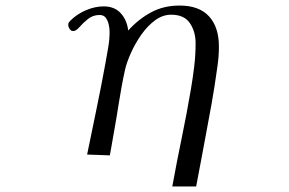

<svg xmlns="http://www.w3.org/2000/svg" viewBox="-20 -560 1040 692"><path d="M769 -392Q769 -356 763.5 -319.5Q758 -283 753 -248Q743 -185 731 -123Q719 -61 708 1Q703 29 697.5 56.5Q692 84 687 112H601Q617 24 635 -63Q653 -150 668 -238Q675 -279 680 -320.5Q685 -362 685 -404Q685 -446 664.5 -476.5Q644 -507 597 -507Q566 -507 538.5 -486.5Q511 -466 489 -434.5Q467 -403 452 -369.5Q437 -336 431 -310Q424 -279 418.5 -248.5Q413 -218 408 -187Q401 -141 392.5 -94Q384 -47 376 0L294 -3Q311 -86 328 -168Q345 -250 360 -332Q365 -361 370 -389Q375 -417 375 -445Q375 -457 372 -471Q369 -485 361.5 -495.5Q354 -506 339 -506Q315 -506 297 -491.5Q279 -477 266.5 -462.5Q254 -448 244 -448Q236 -448 231 -455.5Q226 -463 226 -470Q226 -476 228 -479Q230 -482 234 -486Q257 -509 289.5 -523Q322 -537 354 -537Q393 -537 415.5 -512Q438 -487 442 -450Q479 -491 524.5 -515.5Q570 -540 627 -540Q698 -540 733.5 -501Q769 -462 769 -392Z"/></svg>

Font: Kaisei Decol
Style: Regular
Weight: 400
Designer: Font-Kai, 金井和夫
Foundry: KAZUO KANAI
Version: Version 5.003